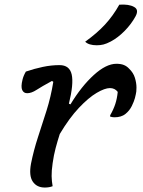

<svg xmlns="http://www.w3.org/2000/svg" viewBox="-20 -834 640 861"><path d="M96 -513Q134 -526 172 -534Q210 -542 247 -542Q292 -542 301.5 -500Q311 -458 289 -369L296 -366Q345 -447 400.5 -497.5Q456 -548 502 -548Q522 -548 535.5 -542.5Q549 -537 559 -526Q578 -508 585 -485Q592 -462 592 -441.5Q592 -421 589 -411L585 -394Q581 -379 571 -358.5Q561 -338 542.5 -323Q524 -308 493 -308Q485 -308 474 -311V-317Q489 -343 497 -367.5Q505 -392 508 -422Q495 -439 473 -439Q450 -439 413.5 -417.5Q377 -396 334 -350.5Q291 -305 248 -233Q238 -202 229.5 -170Q221 -138 216 -102Q211 -67 211.5 -44Q212 -21 216 1Q201 7 181 7Q145 7 127 -19.5Q109 -46 119 -100Q131 -160 150 -218Q169 -276 188.5 -337.5Q208 -399 219 -467L213 -471Q167 -446 144 -431Q121 -416 102 -416Q86 -416 79.5 -430.5Q73 -445 81 -477Q85 -494 96 -513ZM515 -813Q558 -816 581 -803Q604 -791 588 -761Q569 -726 539 -695.5Q509 -665 477 -648Q458 -638 444 -634.5Q430 -631 414 -631Q378 -631 362 -647Q415 -685 451 -724Q487 -763 515 -813Z"/></svg>

Font: Recursive Mn Csl St
Style: Italic
Weight: 400
Italic angle: -15°
Monospace: yes
Version: Version 1.079;hotconv 1.0.112;makeotfexe 2.5.65598; ttfautoh